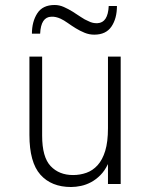

<svg xmlns="http://www.w3.org/2000/svg" viewBox="-20 -738 607 770"><path d="M413 0V-80Q400 -53 382.5 -35.5Q365 -18 345.5 -7.5Q326 3 305 7.5Q284 12 265 12Q186 12 142 -37.5Q98 -87 98 -197V-511H149V-194Q149 -108 183 -72Q217 -36 273 -36Q301 -36 326.5 -45Q352 -54 371.5 -75.5Q391 -97 402 -133Q413 -169 413 -224V-511H464V0ZM358 -599Q338 -599 319.5 -606.5Q301 -614 284 -624.5Q267 -635 251.5 -646Q236 -657 223 -663Q203 -672 186 -671Q144 -670 141 -603H108Q108 -651 129.5 -684.5Q151 -718 199 -718Q218 -718 236 -710Q254 -702 271 -691.5Q288 -681 304 -670Q320 -659 335 -653Q352 -644 371 -645Q413 -647 416 -714H449Q449 -664 427 -631.5Q405 -599 358 -599Z"/></svg>

Font: Transpass ExtraLight
Style: Regular
Weight: 200
Designer: Delve Withrington
Foundry: Delve Fonts
Version: Version 1.001;December 18, 2019;FontCreator 12.0.0.2547 64-b